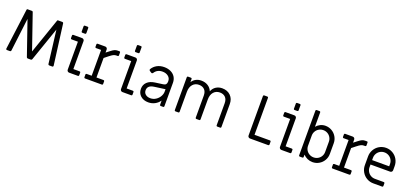

<svg xmlns="http://www.w3.org/2000/svg" viewBox="33 -1844 6264 2942"><g transform="rotate(20 3165.0 -373.0)"><path d="M406 0 214 -556 148 -17Q147 -9 141.5 -4.5Q136 0 128 0H81Q73 0 68.5 -5.5Q64 -11 65 -18L152 -684Q153 -689 156.5 -692Q160 -695 164 -695H234Q240 -695 246 -691.5Q252 -688 253 -682L450 -111L649 -686Q652 -695 661 -695H730Q738 -695 743.5 -690.5Q749 -686 750 -678L836 -18V-16Q836 -10 831.5 -5Q827 0 820 0H772Q764 0 758.5 -4.5Q753 -9 752 -17L686 -554L494 0Q492 6 486.5 9.5Q481 13 475 13H425Q419 13 413.5 9.5Q408 6 406 0Z M1060 -658V-745Q1060 -751 1064 -755Q1068 -759 1074 -759H1122Q1128 -759 1132 -755Q1136 -751 1136 -745V-658Q1136 -652 1132 -648Q1128 -644 1122 -644H1074Q1068 -644 1064 -648Q1060 -652 1060 -658ZM1059 -36V-492H955Q949 -492 945 -496Q941 -500 941 -506V-552Q941 -558 945 -562Q949 -566 955 -566H1101Q1116 -566 1126.5 -555.5Q1137 -545 1137 -530V-74H1240Q1246 -74 1250 -70Q1254 -66 1254 -60V-14Q1254 -8 1250 -4Q1246 0 1240 0H1095Q1080 0 1069.5 -10.5Q1059 -21 1059 -36Z M1339 -14V-60Q1339 -66 1343 -70Q1347 -74 1353 -74H1436V-495H1353Q1347 -495 1343 -499Q1339 -503 1339 -509V-552Q1339 -558 1343 -562Q1347 -566 1353 -566H1478Q1493 -566 1503.5 -555.5Q1514 -545 1514 -530V-480L1572 -525Q1608 -553 1630.5 -562.5Q1653 -572 1678 -572H1708Q1715 -572 1718.5 -568Q1722 -564 1722 -558V-509Q1722 -503 1718 -499Q1714 -495 1708 -495H1686Q1661 -495 1639 -484.5Q1617 -474 1573 -439L1514 -392V-74H1630Q1636 -74 1640 -70Q1644 -66 1644 -60V-14Q1644 -8 1640 -4Q1636 0 1630 0H1353Q1347 0 1343 -4Q1339 -8 1339 -14Z M1929 -658V-745Q1929 -751 1933 -755Q1937 -759 1943 -759H1991Q1997 -759 2001 -755Q2005 -751 2005 -745V-658Q2005 -652 2001 -648Q1997 -644 1991 -644H1943Q1937 -644 1933 -648Q1929 -652 1929 -658ZM1928 -36V-492H1824Q1818 -492 1814 -496Q1810 -500 1810 -506V-552Q1810 -558 1814 -562Q1818 -566 1824 -566H1970Q1985 -566 1995.5 -555.5Q2006 -545 2006 -530V-74H2109Q2115 -74 2119 -70Q2123 -66 2123 -60V-14Q2123 -8 2119 -4Q2115 0 2109 0H1964Q1949 0 1938.5 -10.5Q1928 -21 1928 -36Z M2213 -145Q2213 -211 2257.5 -254Q2302 -297 2382 -308L2512 -326Q2541 -330 2554 -345.5Q2567 -361 2567 -390V-398Q2567 -446 2529.5 -475.5Q2492 -505 2436 -505Q2392 -505 2359.5 -487.5Q2327 -470 2308 -439Q2300 -426 2288 -426Q2282 -426 2275 -431L2248 -449Q2239 -457 2239 -466Q2239 -470 2242 -476Q2271 -524 2321.5 -551.5Q2372 -579 2438 -579Q2498 -579 2545 -556.5Q2592 -534 2617.5 -493Q2643 -452 2643 -398V-14Q2643 -8 2639 -4Q2635 0 2629 0H2587Q2581 0 2577 -4Q2573 -8 2573 -14V-83Q2542 -38 2493.5 -12.5Q2445 13 2388 13Q2311 13 2262 -30.5Q2213 -74 2213 -145ZM2570 -226V-267Q2546 -264 2416 -246L2388 -242Q2288 -227 2288 -148Q2288 -107 2318 -82Q2348 -57 2396 -57Q2445 -57 2485 -83Q2525 -109 2547.5 -148.5Q2570 -188 2570 -226Z M2813 -14V-552Q2813 -558 2817 -562Q2821 -566 2827 -566H2877Q2883 -566 2887 -562Q2891 -558 2891 -552V-498Q2915 -538 2954.5 -558.5Q2994 -579 3042 -579Q3105 -579 3151.5 -549.5Q3198 -520 3218 -469Q3239 -522 3283 -550Q3327 -578 3383 -578Q3468 -578 3520.5 -526Q3573 -474 3573 -389V-14Q3573 -8 3569 -4Q3565 0 3559 0H3509Q3503 0 3499 -4Q3495 -8 3495 -14V-374Q3495 -438 3461.5 -471.5Q3428 -505 3371 -505Q3309 -505 3270.5 -461Q3232 -417 3232 -340V-14Q3232 -8 3228 -4Q3224 0 3218 0H3168Q3162 0 3158 -4Q3154 -8 3154 -14V-375Q3154 -439 3120.5 -472.5Q3087 -506 3030 -506Q2968 -506 2929.5 -462Q2891 -418 2891 -341V-14Q2891 -8 2887 -4Q2883 0 2877 0H2827Q2821 0 2817 -4Q2813 -8 2813 -14Z M4008 -36V-681Q4008 -687 4012 -691Q4016 -695 4022 -695H4076Q4082 -695 4086 -691Q4090 -687 4090 -681V-77H4343Q4349 -77 4353 -73Q4357 -69 4357 -63V-14Q4357 -8 4353 -4Q4349 0 4343 0H4044Q4029 0 4018.5 -10.5Q4008 -21 4008 -36Z M4521 -658V-745Q4521 -751 4525 -755Q4529 -759 4535 -759H4583Q4589 -759 4593 -755Q4597 -751 4597 -745V-658Q4597 -652 4593 -648Q4589 -644 4583 -644H4535Q4529 -644 4525 -648Q4521 -652 4521 -658ZM4520 -36V-492H4416Q4410 -492 4406 -496Q4402 -500 4402 -506V-552Q4402 -558 4406 -562Q4410 -566 4416 -566H4562Q4577 -566 4587.5 -555.5Q4598 -545 4598 -530V-74H4701Q4707 -74 4711 -70Q4715 -66 4715 -60V-14Q4715 -8 4711 -4Q4707 0 4701 0H4556Q4541 0 4530.5 -10.5Q4520 -21 4520 -36Z M4914 -53V-14Q4914 -8 4910 -4Q4906 0 4900 0H4854Q4848 0 4844 -4Q4840 -8 4840 -14V-745Q4840 -751 4844 -755Q4848 -759 4854 -759H4904Q4910 -759 4914 -755Q4918 -751 4918 -745V-509Q4946 -542 4984.5 -560.5Q5023 -579 5066 -579Q5123 -579 5171 -551Q5219 -523 5247 -475Q5275 -427 5275 -370V-196Q5275 -139 5247 -91Q5219 -43 5171 -15Q5123 13 5066 13Q5022 13 4982.5 -4.5Q4943 -22 4914 -53ZM5197 -200V-366Q5197 -404 5178.5 -436Q5160 -468 5128 -486.5Q5096 -505 5058 -505Q5020 -505 4987.5 -486.5Q4955 -468 4936.5 -436Q4918 -404 4918 -366V-200Q4918 -162 4936.5 -130Q4955 -98 4987.5 -79.5Q5020 -61 5058 -61Q5096 -61 5128 -79.5Q5160 -98 5178.5 -130Q5197 -162 5197 -200Z M5375 -14V-60Q5375 -66 5379 -70Q5383 -74 5389 -74H5472V-495H5389Q5383 -495 5379 -499Q5375 -503 5375 -509V-552Q5375 -558 5379 -562Q5383 -566 5389 -566H5514Q5529 -566 5539.5 -555.5Q5550 -545 5550 -530V-480L5608 -525Q5644 -553 5666.5 -562.5Q5689 -572 5714 -572H5744Q5751 -572 5754.5 -568Q5758 -564 5758 -558V-509Q5758 -503 5754 -499Q5750 -495 5744 -495H5722Q5697 -495 5675 -484.5Q5653 -474 5609 -439L5550 -392V-74H5666Q5672 -74 5676 -70Q5680 -66 5680 -60V-14Q5680 -8 5676 -4Q5672 0 5666 0H5389Q5383 0 5379 -4Q5375 -8 5375 -14Z M5838 -218V-361Q5838 -420 5867 -470.5Q5896 -521 5946 -550Q5996 -579 6055 -579Q6114 -579 6164 -550Q6214 -521 6243 -470.5Q6272 -420 6272 -361V-293Q6272 -278 6261.5 -267.5Q6251 -257 6236 -257H5916V-213Q5916 -175 5934.5 -143Q5953 -111 5985 -92.5Q6017 -74 6055 -74H6200Q6206 -74 6210 -70Q6214 -66 6214 -60V-14Q6214 -8 6210 -4Q6206 0 6200 0H6055Q5996 0 5946 -29Q5896 -58 5867 -108.5Q5838 -159 5838 -218ZM6194 -329V-366Q6194 -404 6175.5 -436Q6157 -468 6125 -486.5Q6093 -505 6055 -505Q6017 -505 5985 -486.5Q5953 -468 5934.5 -436Q5916 -404 5916 -366V-329Z"/></g></svg>

Font: Miriam Libre
Style: Regular
Weight: 400
Designer: Michal Sahar
Foundry: Hagilda
Version: Version 1.001